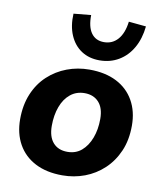

<svg xmlns="http://www.w3.org/2000/svg" viewBox="-85 -823 759 903"><g transform="rotate(10 294.5 -372.0)"><path d="M274 11Q198 11 144 -17Q90 -45 61.5 -96Q33 -147 33 -215Q33 -283 55.5 -336.5Q78 -390 117.5 -426.5Q157 -463 207.5 -482Q258 -501 314 -501Q390 -501 444 -473.5Q498 -446 527 -395Q556 -344 556 -276Q556 -207 533 -154Q510 -101 470.5 -64Q431 -27 380.5 -8Q330 11 274 11ZM278 -102Q318 -102 345.5 -125.5Q373 -149 388.5 -189.5Q404 -230 404 -281Q404 -333 379 -360.5Q354 -388 311 -388Q272 -388 243.5 -365Q215 -342 200 -301.5Q185 -261 185 -210Q185 -158 209.5 -130Q234 -102 278 -102ZM352 -552Q302 -552 265.5 -576Q229 -600 210 -644Q191 -688 194 -747L277 -755Q276 -699 297 -669.5Q318 -640 358 -640Q398 -640 424 -669.5Q450 -699 457 -755L540 -747Q534 -688 509 -644Q484 -600 443.5 -576Q403 -552 352 -552Z"/></g></svg>

Font: Nunito Sans 12pt ExtraLight 12pt ExtraBold
Style: Italic
Weight: 800
Italic angle: -9°
Version: Version 3.101;gftools[0.9.27]